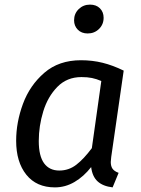

<svg xmlns="http://www.w3.org/2000/svg" viewBox="-20 -800 609 832"><path d="M516 -494 462 -120Q460 -104 460 -98Q460 -80 467.5 -69Q475 -58 494 -51L468 12Q426 7 403 -14Q380 -35 375 -76Q343 -35 303 -11.5Q263 12 218 12Q138 12 94 -43Q50 -98 50 -190Q50 -270 79.5 -350Q109 -430 172 -484.5Q235 -539 331 -539Q380 -539 424.5 -528Q469 -517 516 -494ZM148 -189Q148 -124 171 -92.5Q194 -61 237 -61Q278 -61 310.5 -86Q343 -111 378 -158L419 -449Q398 -458 378.5 -462Q359 -466 333 -466Q270 -466 228.5 -423.5Q187 -381 167.5 -317.5Q148 -254 148 -189ZM301 -712Q301 -741 321 -760.5Q341 -780 370 -780Q397 -780 413 -764Q429 -748 429 -723Q429 -694 409 -674.5Q389 -655 360 -655Q333 -655 317 -671.5Q301 -688 301 -712Z"/></svg>

Font: FiraGO
Style: Italic
Weight: 400
Italic angle: -8°
Designer: bBox Type GmbH
Foundry: bBox Type GmbH
Version: Version 1.001